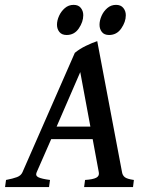

<svg xmlns="http://www.w3.org/2000/svg" viewBox="-41 -758 591 778"><path d="M188.5 -245.1H325.2L284.2 -465.8ZM334.5 -194.3H166.5L107.4 -59.6Q101.6 -45.9 114.7 -39.6Q127.9 -33.2 161.6 -28.8L157.7 0H-20.5L-16.6 -28.8Q11.7 -34.2 27.8 -40.3Q43.9 -46.4 49.8 -59.6L262.2 -543.9Q281.7 -560.1 307.6 -572.5Q333.5 -585 353 -591.3L453.6 -59.6Q455.6 -47.4 464.8 -40Q474.1 -32.7 501.5 -28.8L498 0H299.8L303.7 -28.8Q335.4 -30.8 348.9 -37.8Q362.3 -44.9 359.4 -59.6ZM468.8 -696.3Q468.8 -669.4 450.4 -642.8Q432.1 -616.2 400.9 -616.2Q381.3 -616.2 371.8 -628.4Q362.3 -640.6 362.3 -657.7Q362.3 -674.8 370.4 -693.4Q378.4 -711.9 393.6 -725.1Q408.7 -738.3 429.2 -738.3Q448.7 -738.3 458.7 -725.8Q468.8 -713.4 468.8 -696.3ZM296.4 -696.3Q296.4 -669.4 278.3 -642.8Q260.3 -616.2 229 -616.2Q209.5 -616.2 199.7 -628.4Q189.9 -640.6 189.9 -657.7Q189.9 -674.8 198.2 -693.4Q206.5 -711.9 221.7 -725.1Q236.8 -738.3 257.3 -738.3Q276.9 -738.3 286.6 -725.8Q296.4 -713.4 296.4 -696.3Z"/></svg>

Font: Dai Banna SIL Medium
Style: Italic
Weight: 500
Italic angle: -11°
Designer: Victor Gaultney
Foundry: SIL International
Version: Version 4.000